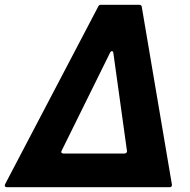

<svg xmlns="http://www.w3.org/2000/svg" viewBox="-60 -783 795 803"><path d="M-32 0Q-37 0 -39 -3.5Q-41 -7 -39 -12L351 -756Q354 -763 363 -763H522Q532 -763 533 -754L659 -11V-9Q659 -5 656.5 -2.5Q654 0 650 0ZM198 -153 196 -148Q196 -145 198.5 -143Q201 -141 205 -141H461Q466 -141 469 -144.5Q472 -148 471 -152L414 -562Q413 -569 408 -569Q404 -569 401 -564Z"/></svg>

Font: Open Sauce Two ExtraBold Italic
Style: Regular
Weight: 800
Italic angle: -10°
Designer: Alfredo Marco Pradil
Foundry: Creative Sauce Fz LLC
Version: Version 1.477